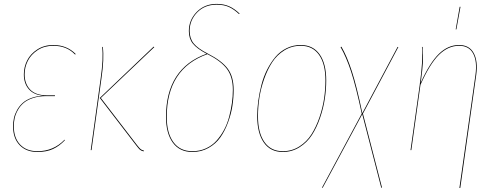

<svg xmlns="http://www.w3.org/2000/svg" viewBox="-20 -753 2490 963"><path d="M168 9.3Q111.3 9.3 78.4 -25.1Q45.4 -59.6 45.4 -119.6Q45.4 -141.1 50 -161.4Q54.7 -181.6 65.9 -201.7Q77.1 -221.7 94 -236.8Q110.8 -252 137.5 -261.7Q164.1 -271.5 197.3 -272.9Q149.9 -276.9 124.8 -305.4Q99.6 -334 99.6 -379.9Q99.6 -417 116.2 -450Q132.8 -482.9 167.2 -505.1Q201.7 -527.3 247.1 -527.3Q315.4 -527.3 359.9 -481.9L356.4 -479.5Q314.9 -523.4 247.1 -523.4Q202.6 -523.4 169.2 -501.7Q135.7 -480 119.6 -448Q103.5 -416 103.5 -379.9Q103.5 -333 131.1 -304Q158.7 -274.9 214.8 -274.9H255.9L255.4 -271H212.4Q175.3 -271 146 -261.5Q116.7 -252 98.9 -236.8Q81.1 -221.7 69.6 -201.2Q58.1 -180.7 53.7 -160.9Q49.3 -141.1 49.3 -119.6Q49.3 -61.5 80.8 -28.1Q112.3 5.4 168 5.4Q248.5 5.4 304.2 -52.7L305.2 -49.3Q277.8 -20.5 245.6 -5.6Q213.4 9.3 168 9.3Z M700.2 6.3Q688 3.4 681.6 -2.2Q675.3 -7.8 663.1 -23.9L480.5 -261.7L750.5 -519L753.9 -516.6L485.8 -261.7L666.5 -26.4Q678.7 -10.7 684.6 -5.6Q690.4 -0.5 702.1 2.4ZM435.1 0 484.9 -359.9Q499.5 -460.4 492.2 -517.6H495.6Q503.4 -459 488.8 -359.4L439 0Z M1066.4 -733.4Q1102.5 -733.4 1129.4 -721.4Q1156.2 -709.5 1182.1 -684.6L1178.7 -682.6Q1153.3 -706.5 1127.9 -718Q1102.5 -729.5 1066.4 -729.5Q1006.8 -729.5 969 -690.7Q931.2 -651.9 931.2 -598.1Q931.2 -560.1 951.7 -534.9Q972.2 -509.8 1022 -484.4Q1092.3 -448.7 1122.1 -408.7Q1151.9 -368.7 1151.9 -302.2Q1151.9 -262.2 1145.5 -221.4Q1139.2 -180.7 1123.5 -138.4Q1107.9 -96.2 1085.2 -64Q1062.5 -31.7 1026.1 -11.2Q989.7 9.3 944.8 9.3Q880.9 9.3 846.7 -37.6Q812.5 -84.5 812.5 -166.5Q812.5 -409.7 1016.1 -483.4Q967.3 -509.3 947.3 -534.2Q927.2 -559.1 927.2 -597.2Q927.2 -652.8 966.6 -693.1Q1005.9 -733.4 1066.4 -733.4ZM1020.5 -481.4Q816.4 -409.2 816.4 -166.5Q816.4 -85.9 849.6 -40.3Q882.8 5.4 944.8 5.4Q981.9 5.4 1012.9 -8.8Q1043.9 -22.9 1065.7 -47.1Q1087.4 -71.3 1103.8 -101.8Q1120.1 -132.3 1129.4 -167.7Q1138.7 -203.1 1143.3 -236.6Q1147.9 -270 1147.9 -302.2Q1147.9 -367.2 1118.4 -407Q1088.9 -446.8 1020.5 -481.4Z M1398.4 9.3Q1336.4 9.3 1303.2 -38.1Q1270 -85.4 1270 -170.4Q1270 -208 1275.4 -247.6Q1280.8 -287.1 1291.3 -327.6Q1301.8 -368.2 1319.8 -403.8Q1337.9 -439.5 1361.3 -467.3Q1384.8 -495.1 1417.5 -511.2Q1450.2 -527.3 1488.3 -527.3Q1549.8 -527.3 1583 -480.7Q1616.2 -434.1 1616.2 -349.6Q1616.2 -304.7 1609.1 -257.6Q1602.1 -210.4 1585.4 -162.1Q1568.8 -113.8 1544.7 -76.2Q1520.5 -38.6 1482.4 -14.6Q1444.3 9.3 1398.4 9.3ZM1398.4 5.4Q1443.8 5.4 1481.2 -18.3Q1518.6 -42 1542.2 -79.3Q1565.9 -116.7 1582.3 -164.6Q1598.6 -212.4 1605.5 -258.8Q1612.3 -305.2 1612.3 -349.6Q1612.3 -432.6 1580.1 -478Q1547.9 -523.4 1488.3 -523.4Q1443.4 -523.4 1406.2 -500.5Q1369.1 -477.5 1345.2 -440.7Q1321.3 -403.8 1304.7 -356.4Q1288.1 -309.1 1281 -262.5Q1273.9 -215.8 1273.9 -170.4Q1273.9 -86.9 1306.2 -40.8Q1338.4 5.4 1398.4 5.4Z M1978 -517.1 1800.3 -183.1 1896 188 1892.1 188.5 1796.9 -180.2 1598.6 188.5H1594.7L1794.4 -183.1Q1764.6 -321.8 1740.5 -395Q1716.3 -468.3 1688 -517.1L1692.4 -518.6Q1720.7 -469.7 1744.6 -396.2Q1768.6 -322.8 1797.4 -185.5L1974.1 -517.6Z M2285.6 -718.8H2289.6L2269 -605.5H2265.6ZM2284.2 189.9 2364.7 -377.4Q2374 -444.8 2353.3 -484.1Q2332.5 -523.4 2282.7 -523.4Q2227.5 -523.4 2181.4 -477.8Q2135.3 -432.1 2088.9 -327.6L2043 0H2039.1L2084.5 -322.3Q2103.5 -460.4 2096.2 -517.6H2099.6Q2103 -474.6 2101.3 -442.1Q2099.6 -409.7 2090.3 -338.4Q2135.7 -438.5 2181.4 -482.9Q2227.1 -527.3 2282.7 -527.3Q2334 -527.3 2356 -486.8Q2377.9 -446.3 2368.7 -377.9L2288.6 189.5Z"/></svg>

Font: Fira Sans Compressed Four
Style: Italic
Weight: 100
Width: 3
Italic angle: -8°
Designer: Carrois Corporate & Edenspiekermann AG
Foundry: Carrois Corporate GbR & Edenspiekermann AG
Version: Version 4.203;PS 004.203;hotconv 1.0.88;makeotf.lib2.5.64775